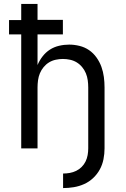

<svg xmlns="http://www.w3.org/2000/svg" viewBox="-20 -755 640 977"><path d="M301 202V128Q318 128 335 125Q352 122 367.5 114.5Q383 107 395.5 94.5Q408 82 415.5 66.5Q423 51 426 34Q429 17 429 0V-310Q429 -328 426.5 -346.5Q424 -365 417 -382Q410 -399 398 -413.5Q386 -428 370.5 -437.5Q355 -447 336.5 -451Q318 -455 300 -455Q282 -455 263.5 -451Q245 -447 229.5 -437.5Q214 -428 202 -413.5Q190 -399 183 -382Q176 -365 173.5 -346.5Q171 -328 171 -310V0H88V-580H26V-653H88V-735H171V-654H300V-580H171V-424Q181 -448 197 -468.5Q213 -489 234 -502.5Q255 -516 280.5 -522Q306 -528 332 -528Q358 -528 384.5 -521.5Q411 -515 433 -500Q455 -485 471 -462.5Q487 -440 496 -415Q505 -390 508.5 -363.5Q512 -337 512 -310V0Q512 28 506.5 55.5Q501 83 488 107Q475 131 454.5 150.5Q434 170 408.5 181.5Q383 193 355.5 197.5Q328 202 301 202Z"/></svg>

Font: Iosevka Meiseki Sans
Style: Regular
Weight: 400
Monospace: yes
Designer: Belleve Invis
Foundry: Belleve Invis
Version: Version 11.2.6; ttfautohint (v1.8.4)